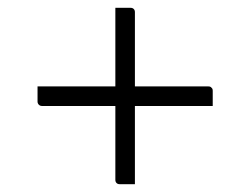

<svg xmlns="http://www.w3.org/2000/svg" viewBox="-20 -546 640 491"><path d="M275 -526Q285 -526 294.5 -526Q304 -526 314 -526Q319 -526 322 -523Q325 -520 325 -515Q325 -442 325 -368.5Q325 -295 325 -222Q325 -149 325 -75Q315 -75 305.5 -75Q296 -75 286 -75Q281 -75 278 -78Q275 -81 275 -86Q275 -143 275 -199.5Q275 -256 275 -313Q275 -370 275 -426Q275 -462 275 -488Q275 -514 275 -526ZM76 -325H513Q517 -325 519 -323.5Q521 -322 522.5 -320Q524 -318 524 -314Q524 -304 524 -294.5Q524 -285 524 -275H87Q84 -275 81.5 -276.5Q79 -278 77.5 -280.5Q76 -283 76 -286Q76 -296 76 -305.5Q76 -315 76 -325Z"/></svg>

Font: Recursive Light
Style: Regular
Weight: 300
Version: Version 1.085